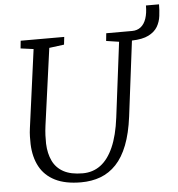

<svg xmlns="http://www.w3.org/2000/svg" viewBox="-58 -923 917 988"><g transform="rotate(-5 400.0 -429.0)"><path d="M321 10Q240 10 187.2 -16.5Q134.5 -43 108 -92Q81.5 -141 79 -208.5Q78.5 -227 79 -247.8Q79.5 -268.5 82.5 -290L137 -694.5L70.5 -703.5L74.5 -743H299.5L295 -703.5L218 -693.5L163.5 -296.5Q160 -270 159 -247.5Q158 -225 158.5 -204Q160.5 -152.5 178.8 -114.5Q197 -76.5 234.8 -56Q272.5 -35.5 333.5 -35.5Q386 -35.5 425.8 -65Q465.5 -94.5 492 -154.5Q518.5 -214.5 530 -306L578.5 -693.5L512.5 -703.5L516.5 -743H650Q676.5 -743 695 -757.5Q713.5 -772 723 -799.8Q732.5 -827.5 732.5 -867.5H800Q800 -837.5 796.2 -807.5Q792.5 -777.5 777.8 -752.5Q763 -727.5 731.5 -711.5Q700 -695.5 645 -694L596.5 -306Q585.5 -220 562 -159.5Q538.5 -99 503.2 -61.8Q468 -24.5 422.2 -7.2Q376.5 10 321 10Z"/></g></svg>

Font: Merriweather 20pt Light
Style: Italic
Weight: 300
Italic angle: -7.8°
Version: Version 2.101